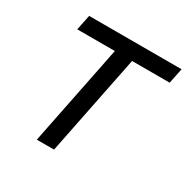

<svg xmlns="http://www.w3.org/2000/svg" viewBox="-124 -629 730 743"><g transform="rotate(30 241.0 -258.0)"><path d="M133 0 223 -448H55L69 -516H482L468 -448H300L210 0Z"/></g></svg>

Font: IBM Plex Sans
Style: Italic
Weight: 400
Italic angle: -11.31°
Designer: Mike Abbink, Paul van der Laan, Pieter van Rosmalen
Foundry: Bold Monday
Version: Version 3.201